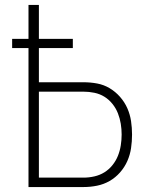

<svg xmlns="http://www.w3.org/2000/svg" viewBox="-20 -755 640 775"><path d="M95 0V-561H29V-598H95V-735H137V-598H274V-561H137V-423H317Q345 -423 372 -418Q399 -413 422.5 -399Q446 -385 464.5 -364Q483 -343 494 -318Q505 -293 509 -266Q513 -239 513 -212Q513 -184 509 -157Q505 -130 494 -105Q483 -80 464.5 -59Q446 -38 422.5 -24.5Q399 -11 372 -5.5Q345 0 317 0ZM137 -38H317Q339 -38 361 -43Q383 -48 401.5 -59.5Q420 -71 434 -88.5Q448 -106 456 -126Q464 -146 467.5 -168Q471 -190 471 -212Q471 -234 467.5 -255.5Q464 -277 456 -297.5Q448 -318 434 -335.5Q420 -353 401.5 -364.5Q383 -376 361 -380.5Q339 -385 317 -385H137Z"/></svg>

Font: Iosevka Extralight Extended
Style: Regular
Weight: 200
Width: 7
Monospace: yes
Designer: Belleve Invis
Foundry: Belleve Invis
Version: Version 32.5.0; ttfautohint (v1.8.4)